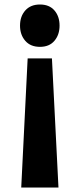

<svg xmlns="http://www.w3.org/2000/svg" viewBox="-20 -840 357 861"><path d="M212.9 -578.1 242.2 1H75.2L104 -578.1ZM247.1 -725.1Q247.1 -684.1 224.1 -657Q201.2 -629.9 159.2 -629.9Q116.7 -629.9 93.3 -657Q69.8 -684.1 69.8 -725.1Q69.8 -766.6 93.5 -793.2Q117.2 -819.8 159.2 -819.8Q201.2 -819.8 224.1 -793.2Q247.1 -766.6 247.1 -725.1Z"/></svg>

Font: Sinkin Sans 600 SemiBold
Style: Regular
Weight: 600
Designer: Keith Bates
Foundry: K-Type
Version: Sinkin Sans (version 1.0)  by Keith Bates   •   © 2014   www